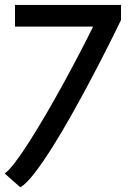

<svg xmlns="http://www.w3.org/2000/svg" viewBox="-24 -768 546 794"><path d="M60 6.5 -4.5 -50.5Q12.5 -62.5 39.5 -98Q66.5 -133.5 99.2 -185.2Q132 -237 167.8 -298.2Q203.5 -359.5 238.8 -423.8Q274 -488 305.5 -548.5Q337 -609 361 -658H38V-747.5H476.5V-685.5Q457 -644.5 425.2 -581.5Q393.5 -518.5 354.8 -445Q316 -371.5 274.5 -297.5Q233 -223.5 192.8 -159.5Q152.5 -95.5 118.2 -51.2Q84 -7 60 6.5Z"/></svg>

Font: Junction Medium
Style: Regular
Weight: 500
Designer: Caroline Hadilaksono
Foundry: Caroline Hadilaksono, Tyler Finck, The League of Moveable Type
Version: Version 2.000; ttfautohint (v1.8.3)